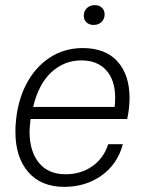

<svg xmlns="http://www.w3.org/2000/svg" viewBox="-20 -717 598 747"><path d="M40 -204Q40 -224 41 -234Q47 -321 81.5 -388Q116 -455 173 -492.5Q230 -530 302 -530Q390 -530 437 -478Q484 -426 484 -336Q484 -298 475 -254H99Q95 -220 95 -205Q95 -128 131.5 -83.5Q168 -39 235 -39Q295 -39 339.5 -70.5Q384 -102 401 -156H458Q437 -78 375 -34Q313 10 230 10Q140 10 90 -47.5Q40 -105 40 -204ZM426 -301Q428 -313 428 -337Q428 -405 393.5 -443.5Q359 -482 296 -482Q230 -482 180 -436Q130 -390 109 -301ZM306 -656Q306 -674 318 -685.5Q330 -697 349 -697Q366 -697 376.5 -687Q387 -677 387 -661Q387 -643 375 -631.5Q363 -620 344 -620Q327 -620 316.5 -630Q306 -640 306 -656Z"/></svg>

Font: Mona Sans Light
Style: Italic
Weight: 300
Italic angle: -11.7°
Designer: Deni Anggara
Foundry: GitHub
Version: Version 2.000